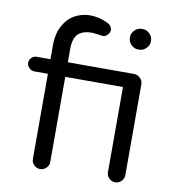

<svg xmlns="http://www.w3.org/2000/svg" viewBox="-81 -790 784 861"><g transform="rotate(10 311.0 -359.0)"><path d="M198.2 -39.1V-426.8H460.9V-39.1Q460.9 -23.4 472.7 -11.7Q484.4 0 500 0Q516.6 0 528.3 -11.7Q540 -23.4 540 -39.1V-453.1Q540 -469.7 528.3 -480.5Q518.6 -491.2 502.9 -493.2H198.2V-551.8Q198.2 -601.6 218.8 -622.1Q239.3 -642.6 283.2 -642.6Q284.2 -642.6 310.5 -639.6Q310.5 -639.6 311.5 -639.6Q322.3 -636.7 333 -636.7Q343.8 -636.7 353.5 -647Q363.3 -657.2 363.3 -668.9Q363.3 -686.5 342.8 -698.2Q302.7 -717.8 260.7 -717.8Q223.6 -717.8 191.4 -700.2Q159.2 -682.6 140.6 -648.4Q119.1 -611.3 119.1 -554.7V-493.2H56.6Q43 -493.2 33.2 -483.4Q23.4 -473.6 23.4 -460.4Q23.4 -447.3 33.7 -437Q43.9 -426.8 56.6 -426.8H119.1V-39.1Q119.1 -23.4 130.9 -11.7Q142.6 0 158.2 0Q174.8 0 186.5 -11.7Q198.2 -23.4 198.2 -39.1ZM498 -604.5H503.9Q521.5 -604.5 535.2 -618.2Q548.8 -631.8 548.8 -649.4V-653.3Q548.8 -670.9 535.2 -684.6Q521.5 -698.2 503.9 -698.2H498Q480.5 -698.2 466.8 -684.6Q453.1 -670.9 453.1 -653.3V-649.4Q453.1 -631.8 466.8 -618.2Q480.5 -604.5 498 -604.5Z"/></g></svg>

Font: FakePearl
Style: Light
Weight: 350
Version: Version 1.2